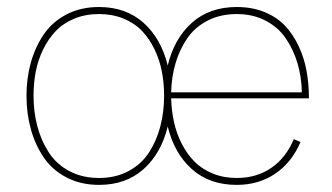

<svg xmlns="http://www.w3.org/2000/svg" viewBox="-20 -515 942 545"><path d="M814 -120.1 833 -111.8Q808.1 -53.7 761.2 -22Q714.4 9.8 651.9 9.8Q574.7 9.8 524.7 -34.9Q474.6 -79.6 456.1 -155.8Q437.5 -79.6 387.5 -34.9Q337.4 9.8 261.2 9.8Q209 9.8 168.5 -11.5Q127.9 -32.7 103.8 -68.6Q79.6 -104.5 67.4 -148.9Q55.2 -193.4 55.2 -243.2Q55.2 -292.5 67.4 -336.7Q79.6 -380.9 103.8 -416.7Q127.9 -452.6 168.5 -473.9Q209 -495.1 261.2 -495.1Q337.4 -495.1 387.5 -450.2Q437.5 -405.3 456.1 -329.1Q474.6 -405.8 524.7 -450.4Q574.7 -495.1 651.9 -495.1Q695.8 -495.1 731 -480.7Q766.1 -466.3 789.3 -441.7Q812.5 -417 828.1 -383.3Q843.8 -349.6 850.3 -313Q856.9 -276.4 856.9 -235.8H465.8Q466.8 -200.7 473.9 -168.5Q481 -136.2 495.8 -107.2Q510.7 -78.1 531.7 -56.6Q552.7 -35.2 583.7 -22.5Q614.7 -9.8 651.9 -9.8Q708.5 -9.8 750.2 -38.6Q792 -67.4 814 -120.1ZM445.8 -243.2Q445.8 -278.8 439.5 -311.8Q433.1 -344.7 418.7 -374.8Q404.3 -404.8 383.3 -427Q362.3 -449.2 330.8 -462.2Q299.3 -475.1 261.2 -475.1Q222.7 -475.1 191.2 -462.2Q159.7 -449.2 138.4 -427Q117.2 -404.8 102.5 -374.8Q87.9 -344.7 81.5 -311.8Q75.2 -278.8 75.2 -243.2Q75.2 -197.8 85.9 -157Q96.7 -116.2 118.2 -82.8Q139.6 -49.3 176.5 -29.5Q213.4 -9.8 261.2 -9.8Q308.6 -9.8 345.2 -29.5Q381.8 -49.3 403.3 -82.8Q424.8 -116.2 435.3 -157Q445.8 -197.8 445.8 -243.2ZM465.8 -252.9H836.9Q835.9 -296.9 824.5 -335.4Q813 -374 791.3 -406Q769.5 -438 733.6 -456.5Q697.8 -475.1 651.9 -475.1Q605.5 -475.1 569.3 -456.5Q533.2 -438 511.5 -406.2Q489.7 -374.5 478.3 -335.7Q466.8 -296.9 465.8 -252.9Z"/></svg>

Font: Genome Thin
Style: Regular
Weight: 250
Designer: Alfredo Marco Pradil
Version: Version 1.001